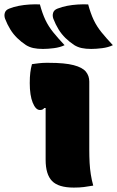

<svg xmlns="http://www.w3.org/2000/svg" viewBox="-111 -842 532 871"><path d="M96 -117Q96 -138 96 -160.5Q96 -183 96 -207.5Q96 -232 96 -256.5Q96 -281 96 -305.5Q96 -330 96 -352H90Q88 -350 86 -348Q84 -346 81.5 -345Q79 -344 76.5 -343.5Q74 -343 70 -343Q51 -343 37.5 -376Q24 -409 24 -465Q24 -493 26.5 -513Q29 -533 34 -551Q41 -552 49 -553Q57 -554 65 -555Q73 -556 81 -556.5Q89 -557 97 -557Q105 -557 111 -557Q183 -557 223 -546.5Q263 -536 278.5 -517Q294 -498 294 -472Q294 -436 294 -397.5Q294 -359 294 -319Q294 -279 294 -239.5Q294 -200 294 -163Q294 -131 295.5 -103.5Q297 -76 301 -50.5Q305 -25 312 0Q289 4 269.5 6.5Q250 9 224 9Q154 9 125 -21Q96 -51 96 -117ZM70 -822Q81 -781 95 -751.5Q109 -722 130.5 -695.5Q152 -669 182 -637Q161 -627 133.5 -623.5Q106 -620 84 -620Q59 -620 40.5 -624Q22 -628 6 -638Q-15 -652 -33 -669.5Q-51 -687 -64.5 -709Q-78 -731 -88 -757Q-93 -771 -89 -784Q-85 -797 -69 -803Q-49 -811 -25.5 -815.5Q-2 -820 22.5 -821.5Q47 -823 70 -822ZM289 -822Q300 -781 314 -751.5Q328 -722 349.5 -695.5Q371 -669 401 -637Q380 -627 352.5 -623.5Q325 -620 303 -620Q278 -620 259.5 -624Q241 -628 225 -638Q204 -652 186 -669.5Q168 -687 154.5 -709Q141 -731 131 -757Q126 -771 130 -784Q134 -797 150 -803Q170 -811 193.5 -815.5Q217 -820 241.5 -821.5Q266 -823 289 -822Z"/></svg>

Font: Recursive Casual Black
Style: Regular
Weight: 900
Version: Version 1.047